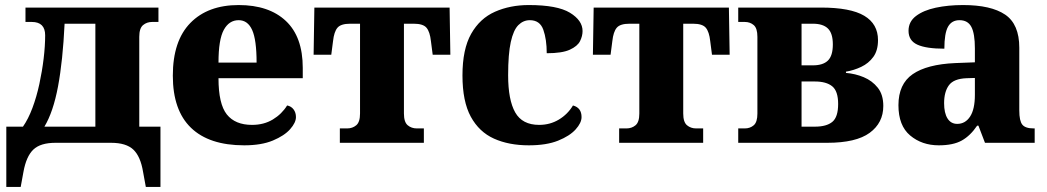

<svg xmlns="http://www.w3.org/2000/svg" viewBox="-20 -566 4150 761"><path d="M5 175V-64H71Q92 -94 108.5 -138Q125 -182 136 -233Q147 -284 153 -334Q159 -384 159 -426Q159 -479 106 -479H81V-536H608V-479H583Q562 -479 547 -466.5Q532 -454 532 -420V-64H616V175H558L547 115Q537 54 508.5 27Q480 0 420 0H200Q140 0 112 27Q84 54 73 115L62 175ZM156 -64H358V-472H236Q229 -325 210 -223.5Q191 -122 156 -64Z M948 10Q809 10 737 -59.5Q665 -129 665 -266Q665 -404 734.5 -475Q804 -546 926 -546Q1046 -546 1113 -483Q1180 -420 1180 -297V-256H846Q846 -154 879 -112.5Q912 -71 979 -71Q1026 -71 1061.5 -92.5Q1097 -114 1118 -148Q1134 -145 1143.5 -132.5Q1153 -120 1153 -102Q1153 -80 1130 -54Q1107 -28 1061.5 -9Q1016 10 948 10ZM997 -318Q997 -408 979.5 -447Q962 -486 926 -486Q888 -486 867 -447.5Q846 -409 846 -318Z M1327 0V-57H1356Q1377 -57 1392 -69.5Q1407 -82 1407 -116V-472H1368Q1331 -472 1317.5 -456Q1304 -440 1300 -403L1293 -349H1223L1226 -536H1762L1765 -349H1695L1688 -403Q1684 -440 1670.5 -456Q1657 -472 1620 -472H1581V-116Q1581 -82 1596 -69.5Q1611 -57 1632 -57H1660V0Z M2076 10Q1997 10 1938 -16.5Q1879 -43 1846 -103.5Q1813 -164 1813 -267Q1813 -371 1847.5 -432Q1882 -493 1942 -519.5Q2002 -546 2076 -546Q2189 -546 2239 -515.5Q2289 -485 2289 -443Q2289 -423 2279 -403Q2269 -383 2238.5 -369Q2208 -355 2147 -355Q2147 -410 2133.5 -448Q2120 -486 2080 -486Q2054 -486 2034.5 -466.5Q2015 -447 2004.5 -399.5Q1994 -352 1994 -268Q1994 -170 2022 -120.5Q2050 -71 2117 -71Q2160 -71 2195 -92Q2230 -113 2251 -148Q2285 -139 2285 -102Q2285 -79 2261.5 -53Q2238 -27 2192 -8.5Q2146 10 2076 10Z M2434 0V-57H2463Q2484 -57 2499 -69.5Q2514 -82 2514 -116V-472H2475Q2438 -472 2424.5 -456Q2411 -440 2407 -403L2400 -349H2330L2333 -536H2869L2872 -349H2802L2795 -403Q2791 -440 2777.5 -456Q2764 -472 2727 -472H2688V-116Q2688 -82 2703 -69.5Q2718 -57 2739 -57H2767V0Z M2906 0V-57H2932Q2953 -57 2967.5 -69.5Q2982 -82 2982 -116V-420Q2982 -454 2967.5 -466.5Q2953 -479 2932 -479H2906V-536H3234Q3351 -536 3405.5 -503.5Q3460 -471 3460 -407Q3460 -366 3441.5 -340.5Q3423 -315 3393.5 -301Q3364 -287 3333 -282V-277Q3370 -274 3403.5 -260Q3437 -246 3459 -218.5Q3481 -191 3481 -146Q3481 -79 3427 -39.5Q3373 0 3259 0ZM3157 -307H3202Q3242 -307 3261.5 -326Q3281 -345 3281 -390Q3281 -434 3261.5 -453Q3242 -472 3202 -472H3157ZM3157 -64H3210Q3256 -64 3279 -83Q3302 -102 3302 -154Q3302 -205 3278.5 -224Q3255 -243 3210 -243H3157Z M3701 10Q3634 10 3587.5 -29Q3541 -68 3541 -149Q3541 -233 3597.5 -272Q3654 -311 3766 -316L3844 -319V-374Q3844 -433 3830 -459.5Q3816 -486 3783 -486Q3752 -486 3737.5 -460Q3723 -434 3723 -373Q3651 -373 3616 -389Q3581 -405 3581 -444Q3581 -480 3610.5 -502.5Q3640 -525 3689 -535.5Q3738 -546 3797 -546Q3908 -546 3964 -508Q4020 -470 4020 -377V-128Q4020 -87 4032 -72Q4044 -57 4077 -57H4081V0H3884L3858 -68H3853Q3826 -28 3792 -9Q3758 10 3701 10ZM3774 -75Q3806 -75 3825 -104Q3844 -133 3844 -190V-257L3811 -256Q3760 -254 3741 -228Q3722 -202 3722 -157Q3722 -118 3735.5 -96.5Q3749 -75 3774 -75Z"/></svg>

Font: Noto Serif ExtraBold
Style: Regular
Weight: 800
Designer: Monotype Design Team
Foundry: Monotype Imaging Inc.
Version: Version 2.014